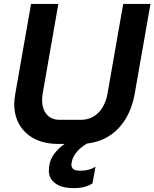

<svg xmlns="http://www.w3.org/2000/svg" viewBox="-20 -720 781 971"><path d="M741 -700 661 -244Q641 -136 578.5 -70.5Q516 -5 420 6Q390 23 369.5 47Q349 71 344 95L342 104Q341 107 341 113Q341 127 351 135Q361 143 380 143H395Q412 143 431 137.5Q450 132 463 123L448 207Q432 218 409 224.5Q386 231 362 231H347Q292 231 259.5 207Q227 183 227 143Q227 133 228 128L230 114Q234 85 255.5 56.5Q277 28 307 8H276Q172 8 112 -47.5Q52 -103 52 -194Q52 -216 57 -244L137 -700H275L196 -248Q193 -230 193 -214Q193 -168 216.5 -141Q240 -114 282 -114H388Q441 -114 477 -149.5Q513 -185 524 -248L603 -700Z"/></svg>

Font: Bai Jamjuree
Style: Bold Italic
Weight: 700
Italic angle: -10°
Designer: Katatrad Aksorn Co.,Ltd.
Foundry: Cadson Demak Co.,Ltd.
Version: Version 1.000; ttfautohint (v1.6)